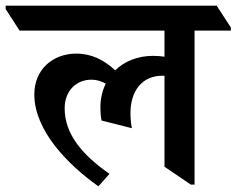

<svg xmlns="http://www.w3.org/2000/svg" viewBox="-72 -644 834 677"><path d="M275 13 314 -31C218 -98 156 -171 156 -262C156 -325 198 -363 250 -363C269 -363 285 -358 301 -349C289 -325 282 -297 282 -265C282 -248 283 -236 286 -219L393 -192C390 -207 388 -225 388 -245C388 -323 429 -377 500 -377C503 -377 505 -377 508 -377V-56L601 7H614V-536H742V-547L692 -624H-52V-612L-3 -536H508V-444C496 -446 482 -447 467 -447C415 -447 368 -429 334 -396C296 -432 251 -455 197 -455C115 -455 49 -400 49 -311C49 -185 165 -65 275 13Z"/></svg>

Font: Noto Serif Devanagari SemiBold
Style: Regular
Weight: 600
Designer: Universal Thirst, Indian Type Foundry and the Monotype Design Team
Foundry: Monotype Imaging Inc.
Version: Version 2.004